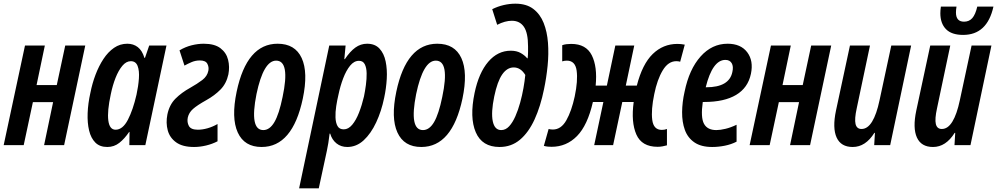

<svg xmlns="http://www.w3.org/2000/svg" viewBox="-25 -790 5427 1045"><path d="M-5 0 111 -542H219L174 -327H284L330 -542H439L324 0H215L264 -234H154L104 0Z M559 10Q518 10 494 -14Q470 -38 460 -79.5Q450 -121 452 -174Q454 -227 467 -285Q477 -336 495 -383.5Q513 -431 538 -469Q563 -507 595.5 -529.5Q628 -552 668 -552Q701 -552 725 -533.5Q749 -515 761 -475H764L787 -542H881L766 0H679L680 -72H678Q653 -35 624.5 -12.5Q596 10 559 10ZM604 -84Q643 -84 671 -138Q699 -192 718 -275Q728 -321 731 -363Q734 -405 724 -431Q714 -457 687 -457Q662 -457 641 -432Q620 -407 604 -366.5Q588 -326 578 -277Q558 -185 564.5 -134.5Q571 -84 604 -84Z M1031 10Q969 10 934 -15Q899 -40 888 -80.5Q877 -121 886 -167Q897 -220 930 -253Q963 -286 1010 -312Q1049 -334 1076 -354.5Q1103 -375 1109 -405Q1113 -425 1103.5 -443Q1094 -461 1063 -461Q1039 -461 1018 -452Q997 -443 979 -433L952 -516Q984 -535 1018 -543.5Q1052 -552 1084 -552Q1143 -552 1175 -527.5Q1207 -503 1216.5 -464.5Q1226 -426 1218 -385Q1207 -335 1175 -302.5Q1143 -270 1098 -245Q1048 -217 1025.5 -197Q1003 -177 997 -150Q992 -125 1003 -104.5Q1014 -84 1052 -84Q1077 -84 1105 -92Q1133 -100 1159 -115V-21Q1130 -6 1096.5 2Q1063 10 1031 10Z M1399 10Q1305 10 1269 -69Q1233 -148 1263 -291Q1318 -552 1486 -552Q1581 -552 1617 -474Q1653 -396 1623 -253Q1567 10 1399 10ZM1408 -82Q1443 -82 1468.5 -125.5Q1494 -169 1513 -262Q1555 -460 1478 -460Q1409 -460 1371 -278Q1332 -82 1408 -82Z M1603 235 1767 -542H1856L1849 -468H1852Q1880 -510 1909 -531Q1938 -552 1973 -552Q2016 -552 2040.5 -525.5Q2065 -499 2074 -455.5Q2083 -412 2080 -360.5Q2077 -309 2066 -258Q2051 -185 2022.5 -124Q1994 -63 1954.5 -26.5Q1915 10 1865 10Q1831 10 1806.5 -9.5Q1782 -29 1772 -63H1769Q1766 -36 1762 -11.5Q1758 13 1754 31L1710 235ZM1846 -86Q1871 -86 1892 -111Q1913 -136 1929 -177Q1945 -218 1956 -265Q1962 -294 1966.5 -327.5Q1971 -361 1970.5 -391Q1970 -421 1960.5 -440Q1951 -459 1929 -459Q1902 -459 1880.5 -432.5Q1859 -406 1843 -364Q1827 -322 1817 -274Q1810 -245 1805 -212.5Q1800 -180 1801 -151Q1802 -122 1812 -104Q1822 -86 1846 -86Z M2268 10Q2174 10 2138 -69Q2102 -148 2132 -291Q2187 -552 2355 -552Q2450 -552 2486 -474Q2522 -396 2492 -253Q2436 10 2268 10ZM2277 -82Q2312 -82 2337.5 -125.5Q2363 -169 2382 -262Q2424 -460 2347 -460Q2278 -460 2240 -278Q2201 -82 2277 -82Z M2694 10Q2599 10 2564.5 -70Q2530 -150 2558 -284Q2581 -394 2632.5 -454Q2684 -514 2755 -514Q2787 -514 2809 -501.5Q2831 -489 2844 -473H2847Q2849 -491 2849 -508.5Q2849 -526 2849 -538Q2849 -611 2826.5 -644Q2804 -677 2761 -677Q2724 -677 2681 -655L2654 -740Q2684 -755 2716.5 -762.5Q2749 -770 2780 -770Q2840 -770 2877.5 -741.5Q2915 -713 2934 -665Q2953 -617 2957.5 -557Q2962 -497 2955.5 -432Q2949 -367 2936 -305Q2917 -211 2884.5 -140Q2852 -69 2805 -29.5Q2758 10 2694 10ZM2703 -82Q2727 -82 2746 -102.5Q2765 -123 2780 -157Q2795 -191 2806 -231Q2817 -271 2824 -310.5Q2831 -350 2834 -382Q2809 -423 2771 -423Q2735 -423 2708.5 -385Q2682 -347 2665 -265Q2647 -178 2657 -130Q2667 -82 2703 -82Z M2977 9Q2967 9 2956.5 8Q2946 7 2935 4L2961 -88Q2971 -85 2984 -85Q3029 -85 3057.5 -135.5Q3086 -186 3103 -265Q3121 -351 3113.5 -405.5Q3106 -460 3060 -460Q3047 -460 3035 -456V-544Q3046 -548 3058 -549.5Q3070 -551 3084 -551Q3165 -551 3196 -489Q3227 -427 3217 -324H3278L3324 -542H3427L3381 -324H3441Q3471 -441 3527.5 -496Q3584 -551 3662 -551Q3681 -551 3702 -547L3677 -454Q3668 -457 3656 -457Q3612 -457 3582 -407Q3552 -357 3536 -278Q3518 -192 3525 -137.5Q3532 -83 3577 -83Q3592 -83 3605 -88V1Q3594 4 3581 6.5Q3568 9 3554 9Q3468 9 3438.5 -58Q3409 -125 3424 -235H3362L3312 0H3209L3259 -235H3202Q3173 -108 3115.5 -49.5Q3058 9 2977 9Z M3851 10Q3791 10 3754.5 -15Q3718 -40 3702.5 -83Q3687 -126 3687.5 -180Q3688 -234 3701 -291Q3726 -413 3788 -482.5Q3850 -552 3935 -552Q4007 -552 4042 -505.5Q4077 -459 4062 -388Q4046 -312 3981.5 -273.5Q3917 -235 3808 -235H3800Q3788 -151 3806.5 -116.5Q3825 -82 3874 -82Q3895 -82 3924 -89Q3953 -96 3984 -111V-19Q3955 -4 3920 3Q3885 10 3851 10ZM3923 -464Q3853 -464 3816 -315H3819Q3944 -315 3961 -398Q3968 -428 3957.5 -446Q3947 -464 3923 -464Z M4055 0 4171 -542H4279L4234 -327H4344L4390 -542H4499L4384 0H4275L4324 -234H4214L4164 0Z M4616 10Q4552 10 4528.5 -41.5Q4505 -93 4525 -188L4601 -542H4710L4638 -201Q4625 -142 4631.5 -115Q4638 -88 4664 -88Q4697 -88 4721.5 -128Q4746 -168 4762 -244L4826 -542H4934L4820 0H4733L4737 -67H4734Q4686 10 4616 10Z M5053 10Q4989 10 4965.5 -41.5Q4942 -93 4962 -188L5038 -542H5147L5075 -201Q5062 -142 5068.5 -115Q5075 -88 5101 -88Q5134 -88 5158.5 -128Q5183 -168 5199 -244L5263 -542H5371L5257 0H5170L5174 -67H5171Q5123 10 5053 10ZM5217 -600Q5154 -600 5123.5 -631.5Q5093 -663 5093 -718Q5093 -734 5096 -754H5181Q5178 -736 5178 -722Q5178 -672 5222 -672Q5250 -672 5267 -691.5Q5284 -711 5294 -754H5382Q5348 -600 5217 -600Z"/></svg>

Font: Noto Sans ExtraCondensed SemiBold
Style: Italic
Weight: 600
Width: 2
Italic angle: -12°
Designer: Monotype Design Team
Foundry: Monotype Imaging Inc.
Version: Version 2.013; ttfautohint (v1.8.4.7-5d5b)